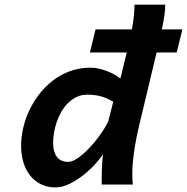

<svg xmlns="http://www.w3.org/2000/svg" viewBox="-20 -794 805 826"><path d="M391.1 -667.5H547.4Q552.7 -696.8 555.7 -723.4Q558.6 -750 558.6 -773.9H690.9Q690.9 -752 687 -725.8Q683.1 -699.7 676.3 -667.5H764.6L740.2 -568.4H653.8L578.6 -253.9Q563 -187.5 556.2 -136.5Q549.3 -85.4 549.3 -48.8Q549.3 -35.2 549.8 -21.7Q550.3 -8.3 551.8 0H417.5V-29.3Q417.5 -45.4 418.2 -62.5Q418.9 -79.6 419.9 -97.2Q420.9 -114.7 423.3 -130.4Q408.2 -107.9 384.8 -83Q361.3 -58.1 333.5 -36.9Q305.7 -15.6 275.9 -1.7Q246.1 12.2 218.8 12.2Q184.1 12.2 156.5 -1.2Q128.9 -14.6 109.9 -38.6Q90.8 -62.5 80.8 -95.2Q70.8 -127.9 70.8 -166.5Q70.8 -205.1 80.1 -244.9Q89.4 -284.7 107.2 -321.5Q125 -358.4 150.4 -390.9Q175.8 -423.3 208 -447.8Q241.7 -473.6 282.2 -488.3Q322.8 -502.9 369.1 -502.9Q385.3 -502.9 402.6 -499.3Q419.9 -495.6 436.8 -489.5Q453.6 -483.4 469.2 -474.9Q484.9 -466.3 498 -456.5L525.4 -568.4H366.7ZM467.3 -356.9Q452.6 -364.7 439.5 -370.6Q426.3 -376.5 413.3 -379.9Q400.4 -383.3 386.2 -385Q372.1 -386.7 355 -386.7Q329.1 -386.7 308.1 -376.2Q287.1 -365.7 270.5 -348.6Q254.9 -332.5 243.2 -311.8Q231.4 -291 223.9 -268.6Q216.3 -246.1 212.4 -222.9Q208.5 -199.7 208.5 -179.2Q208.5 -141.1 224.4 -119.4Q240.2 -97.7 273.4 -97.7Q286.1 -97.7 302.2 -106.4Q318.4 -115.2 335.4 -129.9Q352.5 -144.5 369.6 -163.1Q386.7 -181.6 401.4 -201.2Q416 -220.7 427.7 -239.3Q439.5 -257.8 445.8 -272.5Z"/></svg>

Font: Andika New Basic
Style: Bold Italic
Weight: 700
Italic angle: -14°
Designer: Victor Gaultney, Annie Olsen, Pablo Ugerman
Foundry: SIL International
Version: Version 5.500